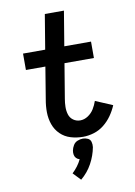

<svg xmlns="http://www.w3.org/2000/svg" viewBox="-104 -801 785 1118"><g transform="rotate(-10 288.0 -241.5)"><path d="M338 8Q370 8 402.5 -2Q435 -12 462 -33.5Q489 -55 509 -83.5Q529 -112 542 -143L441 -186Q433 -162 419.5 -140Q406 -118 384 -103.5Q362 -89 338 -89Q315 -89 297 -102Q279 -115 272.5 -136.5Q266 -158 266.5 -181.5Q267 -205 271 -228L305 -433H479V-530H321L355 -735H242L208 -530H77V-433H192L161 -244Q154 -206 154.5 -168.5Q155 -131 167 -97Q179 -63 204.5 -38Q230 -13 265 -2.5Q300 8 338 8ZM283 252Q324 218 349 172Q374 126 383 77Q385 61 381 46Q377 31 363 24.5Q349 18 334 18Q318 18 302 24.5Q286 31 277 46Q268 61 265 77Q263 89 265 101Q267 113 275 121.5Q283 130 295 133Q285 154 271 172.5Q257 191 240 207Z"/></g></svg>

Font: Iosevka Sparkle Semibold
Style: Italic
Weight: 600
Italic angle: -9°
Designer: Belleve Invis
Foundry: Belleve Invis
Version: Version 4.5.0; ttfautohint (v1.8.3)